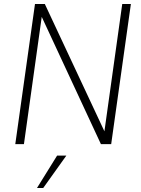

<svg xmlns="http://www.w3.org/2000/svg" viewBox="-20 -717 699 955"><path d="M56 0 154 -697H203L504 -54H498L588 -697H631L533 0H482L183 -643H189L99 0ZM164 218 264 57H310L195 218Z"/></svg>

Font: Hanken Grotesk ExtraLight
Style: Italic
Weight: 250
Italic angle: -8°
Designer: Alfredo Marco Pradil
Foundry: Hanken Design Co.
Version: Version 3.013